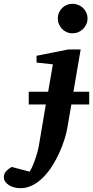

<svg xmlns="http://www.w3.org/2000/svg" viewBox="-149 -760 489 1009"><path d="M226.1 -210.9 204.1 -84Q199.7 -58.6 189.2 -25.6Q178.7 7.3 163.1 42Q147.5 76.7 126.5 110.4Q105.5 144 79.6 170.4Q53.7 196.8 23.2 212.9Q-7.3 229 -42 229Q-59.6 229 -75.4 224.6Q-91.3 220.2 -103 212.4Q-114.7 204.6 -121.8 194.1Q-128.9 183.6 -128.9 170.9Q-128.9 161.6 -125.7 154.1Q-122.6 146.5 -116.9 140.1Q-111.3 133.8 -104 128.2Q-96.7 122.6 -87.9 117.2L6.8 142.1Q13.7 131.3 20.8 115.7Q27.8 100.1 34.4 81.8Q41 63.5 46.4 43.9Q51.8 24.4 55.2 5.9L91.8 -210.9H2V-277.8H104L128.9 -421.9L43 -431.2V-466.8L209 -500H274.9L236.8 -277.8H319.8V-210.9ZM311 -663.1Q311 -647 304.7 -632.8Q298.3 -618.7 287.6 -607.9Q276.9 -597.2 262.5 -591.1Q248 -585 231.9 -585Q215.8 -585 201.7 -591.1Q187.5 -597.2 177.2 -607.9Q167 -618.7 160.9 -632.8Q154.8 -647 154.8 -663.1Q154.8 -679.2 160.9 -693.4Q167 -707.5 177.2 -717.8Q187.5 -728 201.7 -734.1Q215.8 -740.2 231.9 -740.2Q248 -740.2 262.5 -734.1Q276.9 -728 287.6 -717.8Q298.3 -707.5 304.7 -693.4Q311 -679.2 311 -663.1Z"/></svg>

Font: Charis SIL
Style: Bold Italic
Weight: 700
Italic angle: -11°
Foundry: SIL International
Version: Version 4.112